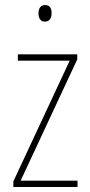

<svg xmlns="http://www.w3.org/2000/svg" viewBox="-20 -743 357 763"><path d="M159 -723C139 -723 133 -706 133 -690C133 -672 140 -657 158 -657C177 -657 185 -671 185 -691C185 -707 180 -723 159 -723ZM288 0V-25H62L287 -507V-527H51V-502H257L33 -22V0Z"/></svg>

Font: Noto Sans Myanmar UI Condensed Thin
Style: Regular
Weight: 100
Width: 3
Designer: Monotype Design Team
Foundry: Monotype Imaging Inc.
Version: Version 2.103